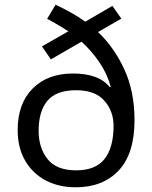

<svg xmlns="http://www.w3.org/2000/svg" viewBox="-20 -785 645 815"><path d="M216 -765Q248 -750 280.5 -732Q313 -714 342 -693L457 -760L495 -706L396 -649Q464 -585 507.5 -491Q551 -397 551 -275Q551 -133 484 -61.5Q417 10 301 10Q229 10 173.5 -19.5Q118 -49 86.5 -103.5Q55 -158 55 -233Q55 -345 118.5 -409Q182 -473 290 -473Q343 -473 382.5 -459Q422 -445 446 -415L450 -417Q434 -474 401 -522Q368 -570 326 -608L196 -533L158 -588L270 -652Q249 -666 226 -679.5Q203 -693 180 -705ZM303 -402Q219 -402 181.5 -357.5Q144 -313 144 -230Q144 -157 182 -109.5Q220 -62 303 -62Q386 -62 424 -110.5Q462 -159 462 -251Q462 -313 423 -357.5Q384 -402 303 -402Z"/></svg>

Font: Noto Sans Chorasmian
Style: Regular
Weight: 400
Designer: Federico Parra Barrios
Foundry: Google LLC
Version: Version 1.004; ttfautohint (v1.8.4.7-5d5b)